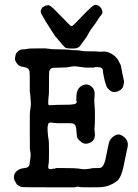

<svg xmlns="http://www.w3.org/2000/svg" viewBox="-20 -776 587 819"><path d="M93 -567 106 -569Q108 -569 143.5 -569.5Q179 -570 180 -569Q181 -568 187.5 -568Q194 -568 195 -567Q195 -566 233 -565.5Q271 -565 277 -563.5Q283 -562 297.5 -562Q312 -562 312.5 -561.5Q313 -561 318.5 -560.5Q324 -560 329 -559Q334 -558 335.5 -558Q337 -558 337.5 -557.5Q338 -557 366 -557Q394 -557 398 -556Q402 -555 412 -555.5Q422 -556 423 -556Q439 -557 459 -544.5Q479 -532 488 -512Q489 -509 490 -507.5Q491 -506 493 -503Q495 -500 497.5 -486Q500 -472 502 -462Q510 -427 509 -423.5Q508 -420 507 -415Q505 -395 482 -386Q463 -379 449.5 -390Q436 -401 433.5 -410Q431 -419 429 -424Q427 -429 423.5 -446Q420 -463 419.5 -467Q419 -471 419 -474Q419 -490 395 -490Q383 -490 382.5 -488.5Q382 -487 359 -487.5Q336 -488 337 -488.5Q338 -489 323.5 -490.5Q309 -492 303 -493Q297 -494 288 -492.5Q279 -491 272.5 -490Q266 -489 263.5 -488.5Q261 -488 233.5 -487.5Q206 -487 203 -486Q192 -482 190 -471Q189 -469 189 -420Q189 -371 188 -368Q187 -365 186 -349Q185 -333 186.5 -329.5Q188 -326 202 -327.5Q216 -329 247 -329Q278 -329 278.5 -329.5Q279 -330 291 -331Q309 -332 307 -344Q307 -346 306 -346Q305 -346 305 -347Q306 -349 306 -366Q307 -397 327 -409Q353 -425 374 -403Q386 -391 383.5 -368Q381 -345 383 -329.5Q385 -314 385 -279.5Q385 -245 383.5 -236Q382 -227 384 -213Q389 -180 366.5 -168.5Q344 -157 327.5 -169.5Q311 -182 309 -191Q307 -200 306 -217Q306 -244 292 -249Q286 -251 251 -250.5Q216 -250 207 -252Q186 -257 185 -244Q184 -241 183 -234.5Q182 -228 184 -206Q186 -184 187.5 -180.5Q189 -177 189 -131.5Q189 -86 188 -81Q183 -58 189 -56Q195 -53 200.5 -55Q206 -57 211 -56.5Q216 -56 216 -58Q215 -60 258 -59Q303 -59 314 -57Q338 -53 347.5 -54.5Q357 -56 363.5 -56.5Q370 -57 370.5 -58Q371 -59 387.5 -59Q404 -59 408 -60Q423 -65 429.5 -95Q436 -125 437 -130.5Q438 -136 439 -141Q440 -146 442.5 -157.5Q445 -169 448 -176Q451 -183 460 -191Q480 -208 497 -199.5Q514 -191 521 -177.5Q528 -164 524 -147Q520 -130 518.5 -122Q517 -114 515.5 -108Q514 -102 508 -71Q496 -12 475 -1Q473 0 467.5 4Q462 8 457.5 9.5Q453 11 446.5 14.5Q440 18 429.5 19.5Q419 21 415 22Q411 23 366 23Q321 23 320 22Q314 18 298 23H194Q82 23 74.5 22Q67 21 58.5 15.5Q50 10 50 8Q50 6 46.5 1Q43 -4 41 -9Q40 -17 39 -16Q40 -30 41 -32Q52 -56 84 -59Q100 -60 105 -71Q107 -75 107 -83Q107 -91 108 -91Q112 -111 110 -125.5Q108 -140 107.5 -140Q107 -140 107 -222.5Q107 -305 108 -305Q109 -305 110 -314Q111 -323 111.5 -328.5Q112 -334 111 -345Q110 -356 109.5 -367Q109 -378 107 -385V-426Q107 -463 106 -470Q105 -484 90 -488Q86 -489 84.5 -489.5Q83 -490 78 -491Q62 -493 55 -502Q42 -517 44 -528.5Q46 -540 46.5 -541.5Q47 -543 47.5 -545Q48 -547 50 -549.5Q52 -552 52 -552Q52 -552 56 -556Q64 -565 78.5 -565.5Q93 -566 93 -567ZM393 -755Q409 -749 414.5 -735Q420 -721 413 -713.5Q406 -706 398 -693Q390 -680 388 -677.5Q386 -675 381 -668Q376 -661 370 -653.5Q364 -646 357 -632Q350 -618 343 -609.5Q336 -601 328 -589Q320 -577 314.5 -574Q309 -571 304 -570Q299 -569 284.5 -569Q270 -569 263 -571Q256 -573 245.5 -586Q235 -599 230.5 -604Q226 -609 224 -612Q222 -615 220.5 -615.5Q219 -616 213.5 -624.5Q208 -633 204.5 -638Q201 -643 197.5 -649Q194 -655 188.5 -663.5Q183 -672 179 -678Q175 -684 173.5 -686.5Q172 -689 172.5 -689.5Q173 -690 172 -691.5Q171 -693 170.5 -692.5Q170 -692 169 -694.5Q168 -697 166 -700Q164 -703 162 -707Q157 -715 154.5 -721.5Q152 -728 156.5 -737Q161 -746 162 -745.5Q163 -745 166.5 -747.5Q170 -750 172 -751Q174 -752 174.5 -752.5Q175 -753 180 -753Q185 -753 185 -754Q185 -755 193 -751.5Q201 -748 238 -709.5Q275 -671 280 -667Q285 -663 289.5 -666Q294 -669 324.5 -701Q355 -733 369.5 -745.5Q384 -758 393 -755Z"/></svg>

Font: TT2020 Style E
Style: Regular
Weight: 400
Version: Version 00.2